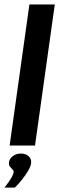

<svg xmlns="http://www.w3.org/2000/svg" viewBox="-40 -652 265 860"><path d="M3.1 0 91.7 -631.9H205.4L116.8 0ZM-20 188.2Q-1.2 164.9 9.5 147Q20.2 129.1 20.9 118.7Q21.6 111.6 15.7 106.6Q9.8 101.5 4.4 94.1Q-1 86.7 0.4 74.3Q1.7 60.1 16.8 48Q31.8 35.8 53.5 35.8Q75.8 35.8 88.6 48Q101.5 60.1 99.4 79Q98 92.5 86.3 112.6Q74.5 132.7 58.4 152.8Q42.2 172.9 26.5 188.2Z"/></svg>

Font: Alumni Sans SC Thin
Style: Italic
Weight: 100
Italic angle: -8°
Designer: Robert E. Leuschke
Foundry: Robert E. Leuschke
Version: Version 1.016